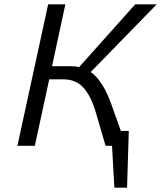

<svg xmlns="http://www.w3.org/2000/svg" viewBox="-20 -678 749 893"><path d="M499 -190 542 -69H579L571 195H512L501 0H471L423 -164Q401 -235 366.5 -272Q332 -309 274 -309H209L142 0H61L204 -658H284L222 -370H307Q332 -370 348 -366L609 -658H709L402 -343Q459 -303 499 -190Z"/></svg>

Font: EauTest Medium
Style: Italic
Weight: 500
Italic angle: -12°
Designer: Christian Thalmann (Catharsis Fonts)
Version: Version 0.001;PS 000.001;hotconv 1.0.88;makeotf.lib2.5.64775